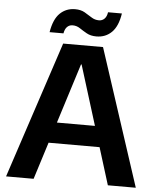

<svg xmlns="http://www.w3.org/2000/svg" viewBox="-59 -930 799 979"><g transform="rotate(5 341.0 -440.0)"><path d="M9 0 240 -700H444L673 0H530L343 -602H340L150 0ZM122 -190 158 -296H514L549 -190ZM405 -751Q376 -751 355.5 -762.5Q335 -774 318 -785.5Q301 -797 280 -797Q264 -797 252.5 -786Q241 -775 237 -752H166Q177 -819 208.5 -849.5Q240 -880 286 -880Q315 -880 335 -868.5Q355 -857 372.5 -845.5Q390 -834 411 -834Q428 -834 439.5 -845.5Q451 -857 454 -879H525Q515 -813 483.5 -782Q452 -751 405 -751Z"/></g></svg>

Font: DM Sans 36pt
Style: Bold
Weight: 700
Version: Version 4.004;gftools[0.9.30]